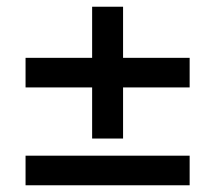

<svg xmlns="http://www.w3.org/2000/svg" viewBox="-20 -551 640 571"><path d="M254 -139V-291H56V-379H254V-531H346V-379H544V-291H346V-139ZM56 0V-88H544V0Z"/></svg>

Font: NunitoSans3
Style: Bold
Weight: 700
Designer: Vernon Adams
Foundry: Vernon Adams
Version: Version 3.101;gftools[0.9.27]